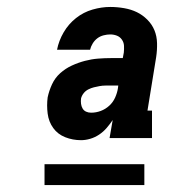

<svg xmlns="http://www.w3.org/2000/svg" viewBox="-20 -720 540 552"><path d="M213 -317Q189 -317 167.5 -325.5Q146 -334 133 -352Q120 -370 117 -393.5Q114 -417 117 -440Q121 -459 129.5 -477.5Q138 -496 153 -509.5Q168 -523 186.5 -531.5Q205 -540 224 -545Q243 -550 262 -551.5Q281 -553 300 -553H333L336 -569Q337 -579 336.5 -588.5Q336 -598 330.5 -606Q325 -614 316 -617.5Q307 -621 297 -621Q288 -621 278 -618.5Q268 -616 260 -610Q252 -604 246.5 -595Q241 -586 239 -577H144Q149 -603 163 -627Q177 -651 198.5 -668Q220 -685 246 -692.5Q272 -700 297 -700Q317 -700 337 -696.5Q357 -693 373.5 -685Q390 -677 403.5 -663.5Q417 -650 424 -633Q431 -616 431.5 -596Q432 -576 429 -556L404 -402H417V-323H295L304 -375Q296 -363 286.5 -352Q277 -341 265 -333Q253 -325 239.5 -321Q226 -317 213 -317ZM242 -396Q256 -396 269.5 -401Q283 -406 294 -416Q305 -426 311 -439.5Q317 -453 319 -466L320 -474H300Q291 -474 283 -474Q275 -474 266.5 -472.5Q258 -471 250 -469Q242 -467 234 -463Q226 -459 220.5 -452Q215 -445 213 -437Q212 -429 213 -421.5Q214 -414 217.5 -408Q221 -402 227.5 -399Q234 -396 242 -396ZM108 -188V-248H395V-188Z"/></svg>

Font: Iosevka Curly Slab HvObl
Style: Regular
Weight: 900
Italic angle: -9°
Monospace: yes
Designer: Belleve Invis
Foundry: Belleve Invis
Version: Version 11.1.0; ttfautohint (v1.8.3)